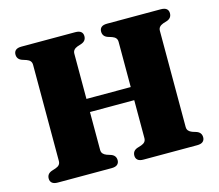

<svg xmlns="http://www.w3.org/2000/svg" viewBox="-100 -827 1088 955"><g transform="rotate(-15 444.0 -350.0)"><path d="M206.5 -365H631.5V-297.5H206.5ZM330 -102.5Q330 -90.5 336.5 -83Q343 -75.5 355 -71L376.5 -64Q401 -55 401 -30.5Q401 -16.5 391.5 -8.2Q382 0 362 0H85Q65 0 55.5 -8.2Q46 -16.5 46 -30.5Q46 -55 70.5 -64L92 -71Q105 -75.5 111.2 -83Q117.5 -90.5 117.5 -102.5V-597.5Q117.5 -609.5 111.2 -617Q105 -624.5 92 -629L70.5 -636Q46 -645 46 -669.5Q46 -684 55.5 -692Q65 -700 85 -700H362Q382 -700 391.5 -692Q401 -684 401 -669.5Q401 -645 376.5 -636L355 -629Q343 -624.5 336.5 -617Q330 -609.5 330 -597.5ZM770.5 -102.5Q770.5 -90.5 777 -83Q783.5 -75.5 795.5 -71L817.5 -64Q841.5 -55 841.5 -30.5Q841.5 -16.5 832 -8.2Q822.5 0 802.5 0H526Q506 0 496.5 -8.2Q487 -16.5 487 -30.5Q487 -55 511 -64L533 -71Q545.5 -75.5 551.8 -83Q558 -90.5 558 -102.5V-597.5Q558 -609.5 551.8 -617Q545.5 -624.5 533 -629L511 -636Q487 -645 487 -669.5Q487 -684 496.5 -692Q506 -700 526 -700H802.5Q822.5 -700 832 -692Q841.5 -684 841.5 -669.5Q841.5 -645 817.5 -636L795.5 -629Q783.5 -624.5 777 -617Q770.5 -609.5 770.5 -597.5Z"/></g></svg>

Font: Fraunces ExtraBold
Style: Regular
Weight: 800
Version: Version 1.000;[b76b70a41]